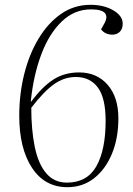

<svg xmlns="http://www.w3.org/2000/svg" viewBox="-20 -764 552 798"><path d="M260 14Q166 14 113 -66.5Q60 -147 60 -283Q60 -373 80.5 -455.5Q101 -538 140 -603Q179 -668 233.5 -706Q288 -744 356 -744Q412 -744 451 -721Q490 -698 490 -666Q490 -644 478 -632Q466 -620 447 -620Q417 -620 400 -642L414 -667Q429 -694 416 -709.5Q403 -725 358 -725Q289 -725 236.5 -674.5Q184 -624 151.5 -537.5Q119 -451 108 -343L110 -342Q156 -404 202 -433.5Q248 -463 309 -463Q382 -463 427 -412Q472 -361 472 -272Q472 -190 445.5 -125.5Q419 -61 371.5 -23.5Q324 14 260 14ZM258 -5Q342 -5 380.5 -73Q419 -141 419 -262Q419 -357 386.5 -400.5Q354 -444 295 -444Q247 -444 204.5 -414Q162 -384 110 -316Q110 -224 124.5 -153.5Q139 -83 172 -44Q205 -5 258 -5Z"/></svg>

Font: Literata 72pt ExtraLight
Style: Italic
Weight: 200
Italic angle: -2°
Designer: Latin by Veronika Burian and Jose Scaglione. Greek by Irene Vlachou. Cyrillic by Vera Evstafieva
Foundry: TypeTogether
Version: Version 3.002